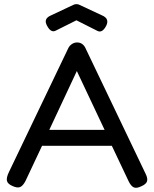

<svg xmlns="http://www.w3.org/2000/svg" viewBox="-20 -893 744 927"><path d="M683 -54Q694 -32 690 -18Q686 -4 663 6Q639 18 625.5 11.5Q612 5 601 -18L520 -189H183L103 -19Q91 4 77.5 10Q64 16 40 5Q17 -5 13.5 -20Q10 -35 23 -62L310 -661Q316 -673 327.5 -680.5Q339 -688 352 -688Q380 -688 393 -660ZM351 -550 218 -266H485ZM349 -873Q358 -873 365 -869L472 -819Q511 -803 492 -767Q473 -732 450 -744L349 -795L249 -745Q226 -733 207 -769Q188 -803 227 -819L333 -869Q340 -873 349 -873Z"/></svg>

Font: Fredoka
Style: Regular
Weight: 400
Designer: Ben Nathan
Foundry: Milena B. Brandão, Ben Nathan
Version: Version 2.001